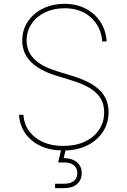

<svg xmlns="http://www.w3.org/2000/svg" viewBox="-20 -758 652 982"><path d="M303.7 11.7Q237.3 11.7 187.7 -11.5Q138.2 -34.7 109.4 -75.9Q80.6 -117.2 77.1 -170.9H99.6Q103 -123.5 128.9 -87.6Q154.8 -51.8 199.5 -31.7Q244.1 -11.7 303.7 -11.7Q366.7 -11.7 413.6 -33.4Q460.4 -55.2 486.6 -94.2Q512.7 -133.3 512.7 -184.6Q512.7 -223.6 495.6 -253.2Q478.5 -282.7 442.1 -305.7Q405.8 -328.6 346.7 -346.7L264.6 -372.1Q178.7 -398.9 136.2 -443.4Q93.8 -487.8 93.8 -550.8Q93.8 -604.5 121.8 -647Q149.9 -689.5 198.7 -713.9Q247.6 -738.3 309.6 -738.3Q372.1 -738.3 419.2 -713.4Q466.3 -688.5 494.1 -645.3Q522 -602.1 525.4 -545.9H502.9Q497.6 -620.1 445.8 -668Q394 -715.8 309.6 -715.8Q254.4 -715.8 210.4 -694.6Q166.5 -673.3 141.4 -636Q116.2 -598.6 116.2 -550.8Q116.2 -514.2 132.8 -484.6Q149.4 -455.1 183.6 -432.9Q217.8 -410.6 269.5 -394.5L352.5 -369.1Q399.4 -354.5 433.8 -336.4Q468.3 -318.4 490.7 -295.9Q513.2 -273.4 524.2 -245.8Q535.2 -218.3 535.2 -184.6Q535.2 -127.9 506.1 -83.5Q477.1 -39.1 425 -13.7Q373 11.7 303.7 11.7ZM261.7 204.1V181.6H309.6Q340.8 181.6 358.2 167.2Q375.5 152.8 375.5 127.4Q375.5 102.5 358.2 87.6Q340.8 72.8 306.2 72.8H277.3L296.9 -9.3H317.9V0L305.7 50.3Q349.1 51.3 373.5 71.8Q397.9 92.3 397.9 127.4Q397.9 162.6 374 183.3Q350.1 204.1 309.6 204.1Z"/></svg>

Font: Inter Thin
Style: Regular
Weight: 250
Designer: Rasmus Andersson
Foundry: rsms
Version: Version 4.001;git-66647c0bb